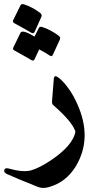

<svg xmlns="http://www.w3.org/2000/svg" viewBox="-80 -681 499 945"><path d="M185 -295Q186 -303 190 -305Q199 -310 226 -283Q245 -264 264 -236Q283 -208 300 -170Q376 -2 294 136Q246 216 160 240Q129 249 104 238Q56 219 19 203.5Q-18 188 -45 176Q-63 167 -59 156Q-56 144 -39 148Q32 168 71 158Q112 147 172 107Q277 36 291 -31Q291 -33 290 -37Q273 -84 183 -163Q175 -170 176 -182ZM111 -543Q115 -552 128 -548Q150 -541 170 -530Q190 -519 209 -505Q219 -497 215 -487L180 -411Q175 -400 164 -408Q159 -412 146 -419.5Q133 -427 113 -438L90 -389Q88 -385 84 -383Q79 -382 73 -386Q67 -390 46.5 -401.5Q26 -413 -8 -432Q-20 -438 -14 -448L21 -520Q30 -537 90 -501ZM21 -655Q25 -663 37 -660Q59 -653 79.5 -642Q100 -631 118 -617Q128 -609 124 -599L90 -523Q84 -513 72 -521Q60 -529 -8 -566Q-20 -572 -15 -582Z"/></svg>

Font: Amiri
Style: Bold Italic
Weight: 700
Italic angle: 10°
Designer: Khaled Hosny
Version: Version 0.113